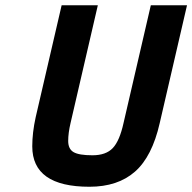

<svg xmlns="http://www.w3.org/2000/svg" viewBox="-20 -700 733 732"><path d="M249 -231Q240 -193 240 -162.5Q240 -132 260.5 -120Q281 -108 332.5 -108Q384 -108 410 -135.5Q436 -163 451 -231L555 -680H693L589 -231Q560 -103 494.5 -45.5Q429 12 321 12Q103 12 103 -142Q103 -194 116 -253L215 -680H353Z"/></svg>

Font: Titillium Web
Style: Bold Italic
Weight: 700
Italic angle: -13°
Version: Version 1.002;PS 57.000;hotconv 1.0.70;makeotf.lib2.5.55311